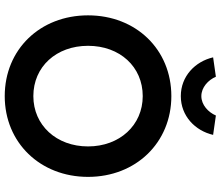

<svg xmlns="http://www.w3.org/2000/svg" viewBox="-82 -864 955 832"><g transform="rotate(90 396.0 -447.5)"><path d="M396 10C598 10 746 -144 746 -351C746 -558 598 -712 396 -712C194 -712 46 -559 46 -351C46 -143 194 10 396 10ZM178 -351C178 -489 269 -588 396 -588C522 -588 614 -488 614 -351C614 -214 522 -114 396 -114C269 -114 178 -213 178 -351ZM228 -893C246 -815 310 -753 396 -753C482 -753 546 -815 564 -893L480 -905C466 -872 434 -842 396 -842C358 -842 326 -872 312 -905Z"/></g></svg>

Font: Easer Grotesk Medium
Style: Regular
Weight: 500
Designer: Boardeaser, Bonnie Shaver-Troup, Thomas Jockin
Foundry: Lexend
Version: Version 1.001;Glyphs 3.1.2 (3151)